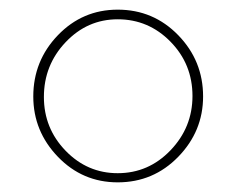

<svg xmlns="http://www.w3.org/2000/svg" viewBox="-20 -729 490 398"><path d="M224 -351Q151 -351 100 -404Q49 -457 49 -529Q49 -603 100 -656Q151 -709 224 -709Q298 -709 349.5 -656Q401 -603 401 -529Q401 -457 349.5 -404Q298 -351 224 -351ZM71 -528Q71 -463 116 -416.5Q161 -370 224 -370Q288 -370 333.5 -417.5Q379 -465 379 -530Q379 -596 333.5 -642.5Q288 -689 224 -689Q161 -689 116 -641.5Q71 -594 71 -528Z"/></svg>

Font: Raleway
Style: Thin
Weight: 100
Designer: Matt McInerney, Pablo Impallari, Rodrigo Fuenzalida
Foundry: Matt McInerney, Pablo Impallari, Rodrigo Fuenzalida
Version: Version 3.000